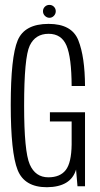

<svg xmlns="http://www.w3.org/2000/svg" viewBox="-20 -780 420 804"><path d="M176.5 4Q277 3 298.5 -70L304.5 0H336V-310H189V-271.5H280V-175Q279 -98 255.2 -67.8Q231.5 -37.5 182.5 -37.5Q128 -37.5 104.5 -91.8Q81 -146 81 -337.5Q81 -539.5 104.5 -589Q128 -638.5 183.5 -638.5Q237.5 -638.5 258.5 -589Q279.5 -539.5 280 -420H336Q335.5 -541.5 308.2 -610.8Q281 -680 183.5 -680Q83 -680 54 -610.8Q25 -541.5 25 -340.5Q25 -140.5 53.8 -68.2Q82.5 4 176.5 4ZM187 -705.5Q198 -705.5 205.8 -713.8Q213.5 -722 213.5 -733Q213.5 -744 205.8 -751.8Q198 -759.5 187 -759.5Q175.5 -759.5 167.8 -751.8Q160 -744 160 -733Q160 -721.5 168.2 -713.5Q176.5 -705.5 187 -705.5Z"/></svg>

Font: Anybody Condensed Light
Style: Regular
Weight: 300
Width: 3
Designer: Tyler Finck
Foundry: Etcetera Type Company
Version: Version 1.113;gftools[0.9.25]